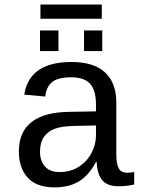

<svg xmlns="http://www.w3.org/2000/svg" viewBox="-20 -809 640 839"><path d="M537.6 -54.2Q550.3 -54.2 566.4 -57.6V-2.9Q533.2 4.9 498.5 4.9Q449.7 4.9 427.5 -20.8Q405.3 -46.4 402.3 -101.1H399.4Q367.7 -42 324.5 -16.1Q281.2 9.8 217.8 9.8Q140.6 9.8 101.6 -32.2Q62.5 -74.2 62.5 -147.5Q62.5 -317.9 284.2 -320.3L399.4 -322.3V-351.1Q399.4 -415 373.5 -443.1Q347.7 -471.2 291 -471.2Q233.4 -471.2 208 -450.7Q182.6 -430.2 177.7 -387.2L85.9 -395.5Q108.4 -538.1 292.5 -538.1Q390.1 -538.1 439.2 -492.4Q488.3 -446.8 488.3 -360.4V-132.8Q488.3 -93.8 498.5 -74Q508.8 -54.2 537.6 -54.2ZM240.2 -57.1Q287.1 -57.1 323.2 -79.6Q359.4 -102.1 379.4 -139.6Q399.4 -177.2 399.4 -217.3V-260.7L306.6 -258.8Q249 -257.8 218.8 -246.1Q188.5 -234.4 171.6 -210.2Q154.8 -186 154.8 -146Q154.8 -106 176.5 -81.5Q198.2 -57.1 240.2 -57.1ZM347.2 -585.9V-675.8H426.8V-585.9ZM154.8 -585.9V-675.8H235.4V-585.9ZM424.8 -727.1H156.7V-789.1H424.8Z"/></svg>

Font: Liberation Mono
Style: Regular
Weight: 400
Monospace: yes
Designer: Steve Matteson
Foundry: Ascender Corporation
Version: Version 2.1.5